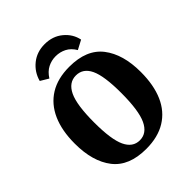

<svg xmlns="http://www.w3.org/2000/svg" viewBox="-215 -880 1011 1011"><g transform="rotate(-45 290.5 -374.5)"><path d="M281 10Q153 10 93.5 -66.5Q34 -143 34 -276Q34 -373 64.5 -441.5Q95 -510 154 -546.5Q213 -583 300 -583Q428 -583 487.5 -506Q547 -429 547 -297Q547 -200 517 -131.5Q487 -63 427.5 -26.5Q368 10 281 10ZM292 -526Q239 -526 212 -469.5Q185 -413 185 -283Q185 -156 211 -101Q237 -46 289 -46Q342 -46 369 -103.5Q396 -161 396 -292Q396 -418 370.5 -472Q345 -526 292 -526ZM292 -759Q352 -759 393.5 -724.5Q435 -690 445 -640L394 -613Q375 -645 347.5 -659Q320 -673 288 -673Q257 -673 229.5 -659Q202 -645 182 -613L137 -640Q151 -692 192.5 -725.5Q234 -759 292 -759Z"/></g></svg>

Font: Yrsa
Style: Regular
Weight: 400
Designer: Anna Giedrys (Yrsa+Rasa design), David Brezina (Yrsa art-direction, Rasa art-direction, design)
Foundry: Rosetta Type Foundry
Version: Version 2.004